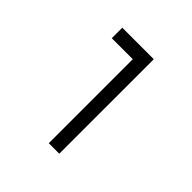

<svg xmlns="http://www.w3.org/2000/svg" viewBox="-154 -685 808 808"><g transform="rotate(45 250.0 -281.0)"><path d="M250 -500Q250 -500 250 0H312.5V-562.5H125V-500Z"/></g></svg>

Font: UnifontExMono
Style: Regular
Weight: 500
Version: Version 15.0.06